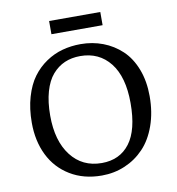

<svg xmlns="http://www.w3.org/2000/svg" viewBox="-94 -952 967 1050"><g transform="rotate(-10 389.5 -427.0)"><path d="M249 -794.9V-868.2H533.2V-794.9ZM387.2 14.2Q286.6 14.2 211.7 -31.5Q136.7 -77.1 97.9 -156Q59.1 -234.9 59.1 -335.9Q59.1 -414.6 77.9 -479Q96.7 -543.5 128.4 -586.4Q160.2 -629.4 203.6 -658.7Q247.1 -688 295.2 -700.9Q343.3 -713.9 396 -713.9Q461.9 -713.9 519.8 -691.9Q577.6 -669.9 622.6 -627.7Q667.5 -585.4 693.4 -518.6Q719.2 -451.7 719.2 -368.2Q719.2 -278.3 693.1 -205.1Q667 -131.8 621.8 -84.5Q576.7 -37.1 516.4 -11.5Q456.1 14.2 387.2 14.2ZM398.9 -53.2Q499 -53.2 554.4 -126.5Q609.9 -199.7 609.9 -349.1Q609.9 -494.6 548.6 -572.3Q487.3 -649.9 382.8 -649.9Q335 -649.9 296.1 -633.1Q257.3 -616.2 227.5 -581.8Q197.8 -547.4 181.4 -490.2Q165 -433.1 165 -356.9Q165 -216.8 228 -135Q291 -53.2 398.9 -53.2Z"/></g></svg>

Font: Literata Book
Style: Regular
Weight: 400
Designer: Latin by Veronika Burian and Jose Scaglione. Greek by Irene Vlachou. Cyrillic by Vera Evstafieva
Foundry: TypeTogether
Version: Version 2.003;PS 002.003;hotconv 1.0.88;makeotf.lib2.5.64775